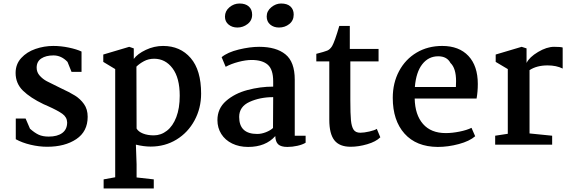

<svg xmlns="http://www.w3.org/2000/svg" viewBox="-20 -825 3249 1095"><path d="M126 -149 151 -91Q178 -67 201 -56.5Q224 -46 258 -46Q307 -46 335 -66.5Q363 -87 363 -127Q362 -157 335.5 -176Q309 -195 253 -220L228 -231Q153 -267 111 -308Q69 -349 69 -409Q69 -459 101 -494Q133 -529 182.5 -546Q232 -563 284 -563Q328 -563 373 -553.5Q418 -544 445 -531V-415H388L365 -472Q330 -509 285 -509Q242 -509 215.5 -491.5Q189 -474 189 -439Q189 -413 206.5 -393.5Q224 -374 246.5 -362Q269 -350 325 -323Q377 -299 407.5 -280Q438 -261 459 -231.5Q480 -202 480 -159Q480 -75 415 -31.5Q350 12 249 12Q203 12 154.5 0.5Q106 -11 70 -31V-149Z M1127 -291Q1127 -208 1089.5 -138.5Q1052 -69 986.5 -29Q921 11 839 11Q801 11 755 0L759 112V187L857 198V250H571V198L637 186V-431L569 -472V-514L717 -558L743 -549V-489Q764 -518 811.5 -540.5Q859 -563 910 -563Q1008 -563 1067.5 -494Q1127 -425 1127 -291ZM758 -445 759 -92Q769 -74 795.5 -63.5Q822 -53 857 -53Q898 -53 932 -79.5Q966 -106 985.5 -157Q1005 -208 1005 -279Q1005 -381 964 -435.5Q923 -490 859 -490Q827 -490 801 -476Q775 -462 758 -445Z M1220 0ZM1661 -371V-51H1723V-11Q1705 0 1676 6.5Q1647 13 1619 13Q1583 13 1567 -1.5Q1551 -16 1550 -49Q1495 13 1395 13Q1344 13 1304 -6.5Q1264 -26 1242 -61Q1220 -96 1220 -140Q1220 -206 1269 -249Q1318 -292 1391 -311.5Q1464 -331 1538 -331V-361Q1538 -429 1507 -456Q1476 -483 1415 -483Q1382 -483 1340 -472Q1298 -461 1267 -444L1244 -499Q1278 -527 1341.5 -542.5Q1405 -558 1458 -558Q1555 -558 1608 -515Q1661 -472 1661 -371ZM1344 -158Q1344 -61 1447 -61Q1471 -61 1496.5 -71Q1522 -81 1537 -95L1538 -271Q1463 -271 1403.5 -244Q1344 -217 1344 -158ZM1263 -730Q1263 -762 1288.5 -783.5Q1314 -805 1346 -805Q1380 -805 1399 -788Q1418 -771 1418 -741Q1418 -708 1392 -688Q1366 -668 1334 -668Q1304 -668 1283.5 -685Q1263 -702 1263 -730ZM1501 -731Q1501 -762 1527 -783.5Q1553 -805 1583 -805Q1618 -805 1636.5 -788Q1655 -771 1655 -742Q1655 -708 1630 -688Q1605 -668 1571 -668Q1541 -668 1521 -685Q1501 -702 1501 -731Z M1975 -546H2139V-475H1978V-252Q1978 -175 1981.5 -139Q1985 -103 1996.5 -85.5Q2008 -68 2035 -68Q2056 -68 2086.5 -75Q2117 -82 2129 -90L2149 -42Q2124 -17 2074.5 -2.5Q2025 12 1980 12Q1916 12 1887 -25Q1858 -62 1858 -142V-475H1784V-518Q1831 -530 1846.5 -536.5Q1862 -543 1874 -562Q1889 -588 1915 -677H1975Z M2705 -346Q2705 -302 2698 -263H2345Q2347 -170 2392.5 -118Q2438 -66 2522 -66Q2559 -66 2601 -74.5Q2643 -83 2669 -96L2690 -48Q2658 -20 2597 -3.5Q2536 13 2476 13Q2354 12 2287 -63Q2220 -138 2220 -267Q2220 -352 2256 -419.5Q2292 -487 2356 -525Q2420 -563 2502 -563Q2598 -563 2651.5 -506Q2705 -449 2705 -346ZM2346 -329H2580Q2581 -340 2581 -362Q2581 -436 2549 -466Q2529 -504 2479 -504Q2424 -504 2388.5 -459Q2353 -414 2346 -329Z M2876 -62V-431L2807 -472V-514L2955 -558L2983 -549V-466Q2999 -499 3048.5 -528.5Q3098 -558 3140 -558Q3178 -558 3189 -554V-434Q3153 -452 3103 -452Q3041 -452 3000 -425V-64L3129 -51V0H2804V-51Z"/></svg>

Font: Martel
Style: Bold
Weight: 700
Designer: Dan Reynolds
Foundry: Dan Reynolds
Version: Version 1.001; ttfautohint (v1.1) -l 5 -r 5 -G 72 -x 0 -D la